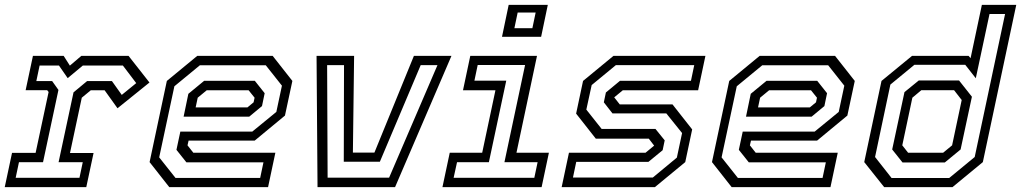

<svg xmlns="http://www.w3.org/2000/svg" viewBox="-22 -770 4202 790"><path d="M-2.5 0 27.5 -141H124.5L178 -391.5L172 -399H83.5L113.5 -540H240L265.5 -500L312.5 -540H507L593 -430.5L461.5 -324.5L408.5 -398.5H351.5L314.5 -368L266 -140.5H363L333 0ZM42.5 -38.5H305L318.5 -102.5H219L280.5 -390L336.5 -436.5H438.5L479 -379.5L538.5 -428L483.5 -500.5H319L256.5 -448.5L220.5 -500.5H141L127.5 -436.5H192.5L218.5 -400L155 -102.5H56Z M1100 -540 1181 -437 1150.5 -294.5 1026 -191.5H754L749.5 -172L773.5 -141.5H1111L1081 0H674.5L593.5 -103L664.5 -437L789.5 -540ZM1026.5 -437.5 1067 -386.5 1056 -333.5 1003.5 -290H733.5L753 -384L818 -437.5ZM1071.5 -501.5H800.5L695.5 -415L633 -122.5L700 -38H1048.5L1062 -102H745L704 -153.5L720 -228.5H1016L1115 -309.5L1138 -417.5ZM1001 -398.5H828.5L791.5 -368L783 -328H996L1021.5 -349L1025.5 -368Z M1284.5 0 1280.5 -540H1435L1430 -142H1518.5L1681 -540H1835.5L1603.5 0ZM1326 -39H1579L1778 -502H1709L1541 -104.5H1392.5L1393.5 -502H1324Z M2043.5 -618.5 2071 -750H2232L2204.5 -618.5ZM2094.5 -654H2168.5L2182 -718.5H2108ZM1798.5 0 1828.5 -141.5H1962L2016.5 -398.5H1883L1913 -540H2187.5L2103 -141.5H2236.5L2206.5 0ZM1844.5 -38.5H2176.5L2190 -102.5H2053.5L2138.5 -502.5H1943.5L1930 -438H2061L1989.5 -102.5H1858.5Z M2289 0 2319 -141.5H2634L2671 -172L2670.5 -169.5L2647.5 -199.5H2429.5L2348.5 -302.5L2377 -437L2502 -540H2880.5L2850.5 -398.5H2540.5L2503.5 -368L2504 -371L2528 -340.5H2745L2826 -237.5L2797.5 -103L2672.5 0ZM2335.5 -39.5H2664L2763 -121.5L2784.5 -222.5L2719.5 -303.5H2498L2462.5 -349L2471 -389.5L2529 -437.5H2821L2834.5 -502H2512L2412.5 -420L2390.5 -319L2453.5 -239.5H2675L2713 -192.5L2704.5 -152L2646 -104H2349Z M3414 -540 3495 -437 3464.5 -294.5 3340 -191.5H3068L3063.5 -172L3087.5 -141.5H3425L3395 0H2988.5L2907.5 -103L2978.5 -437L3103.5 -540ZM3340.5 -437.5 3381 -386.5 3370 -333.5 3317.5 -290H3047.5L3067 -384L3132 -437.5ZM3385.5 -501.5H3114.5L3009.5 -415L2947 -122.5L3014 -38H3362.5L3376 -102H3059L3018 -153.5L3034 -228.5H3330L3429 -309.5L3452 -417.5ZM3315 -398.5H3142.5L3105.5 -368L3097 -328H3310L3335.5 -349L3339.5 -368Z M3897 0H3616L3534 -103L3605 -437L3730.5 -540H3963.5L3971.5 -530.5L4018 -750H4159.5L4022 -103ZM3865.5 -101.5H3691.5L3649 -155L3699.5 -391L3758.5 -439H3924L3977 -372L3930.5 -155ZM3858.5 -141.5 3895.5 -172 3935 -358.5 3903.5 -399H3769L3732 -368L3690.5 -172L3714.5 -141.5ZM3883.5 -37.5 3988.5 -124 4113.5 -712.5H4049.5L3993 -448L3949.5 -503.5H3740.5L3641.5 -422L3578.5 -124L3646.5 -37.5Z"/></svg>

Font: Tourney
Style: Italic
Weight: 400
Italic angle: -12°
Version: Version 1.015